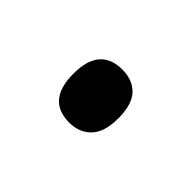

<svg xmlns="http://www.w3.org/2000/svg" viewBox="-36 -219 327 327"><g transform="rotate(45 127.5 -55.0)"><path d="M73 -55Q73 -119 127 -119Q152 -119 166.5 -104Q181 -89 181 -55Q181 -22 166 -6.5Q151 9 127 9Q73 9 73 -55Z"/></g></svg>

Font: Noto Sans Sinhala ExtraCondensed
Style: Regular
Weight: 400
Width: 2
Designer: Jelle Bosma - Monotype Design Team
Foundry: Monotype Imaging Inc.
Version: Version 2.006; ttfautohint (v1.8.4.7-5d5b)